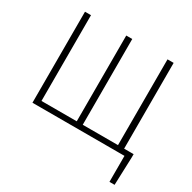

<svg xmlns="http://www.w3.org/2000/svg" viewBox="-199 -925 1328 1330"><g transform="rotate(30 465.0 -260.0)"><path d="M844 0H796V-42H893V-15L885 208H844ZM108 -728H156V-42H438V-728H486V-42H768V-728H817V0H108Z"/></g></svg>

Font: Merged Yaku Han JP ExtraLight
Style: Regular
Weight: 250
Designer: Ryoko NISHIZUKA 西塚涼子 (kana, bopomofo & ideographs); Paul D. Hunt (Latin, Greek & Cyrillic); Sandoll Communications 산돌커뮤니
Foundry: Adobe
Version: Version 2.004